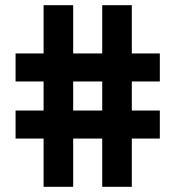

<svg xmlns="http://www.w3.org/2000/svg" viewBox="-20 -720 676 740"><path d="M148 0H262V-186H374V0H488V-186H596V-294H488V-406H596V-514H488V-700H374V-514H262V-700H148V-514H40V-406H148V-294H40V-186H148ZM262 -294V-406H374V-294Z"/></svg>

Font: Meta Space
Style: Bold
Weight: 700
Designer: Meta Pool / Florian Karsten
Foundry: Meta Pool / Florian Karsten
Version: Version 2.000;Glyphs 3.1.1 (3137)